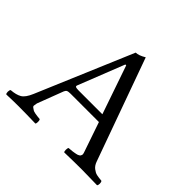

<svg xmlns="http://www.w3.org/2000/svg" viewBox="-160 -835 1015 1015"><g transform="rotate(45 347.5 -328.0)"><path d="M263.2 -283.2H439.9L346.2 -555.2H339.8L237.8 -296.4Q234.9 -288.6 240.7 -285.9Q246.6 -283.2 263.2 -283.2ZM154.8 -79.1Q153.8 -69.3 151.9 -61.8Q149.9 -54.2 157.5 -49.1Q165 -43.9 169.4 -41Q173.8 -38.1 186 -35.6Q198.2 -33.2 205.1 -32.7Q211.9 -32.2 224.1 -30.8Q228 -25.9 228 -13.9Q228 -2 224.1 2Q149.9 0 96.2 0Q59.1 0 6.8 2Q2 -2 2 -13.9Q2 -25.9 6.8 -30.8Q44.9 -33.7 66.9 -46.4Q88.9 -59.1 106.9 -102.1L334 -638.2Q356 -638.2 389.2 -658.2L595.2 -85.9Q603 -63 618.4 -51Q633.8 -39.1 647 -36.1Q660.2 -33.2 685.1 -30.8Q689.9 -25.9 689.9 -13.9Q689.9 -2 685.1 2Q615.2 0 570.8 0Q513.7 0 439.9 2Q436 -2 436 -13.9Q436 -25.9 439.9 -30.8Q448.7 -31.7 453.9 -32Q459 -32.2 467 -33.2Q475.1 -34.2 479.5 -35.2Q483.9 -36.1 490 -37.1Q496.1 -38.1 499.5 -39.6Q502.9 -41 507.1 -43.5Q511.2 -45.9 512.7 -48.3Q514.2 -50.8 515.6 -54.4Q517.1 -58.1 516.6 -62.5Q516.1 -66.9 514.2 -71.8L456.1 -241.2H245.1Q227.1 -241.2 220.5 -237.5Q213.9 -233.9 210 -224.1Z"/></g></svg>

Font: Linux Libertine O
Style: Regular
Weight: 400
Designer: Philipp H. Poll
Foundry: Philipp H. Poll
Version: Version 5.3.0